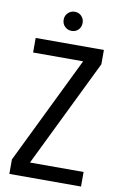

<svg xmlns="http://www.w3.org/2000/svg" viewBox="-94 -901 596 953"><g transform="rotate(10 204.0 -424.5)"><path d="M34.9 -687.3V-613.9H287L23.4 -73V0H384.6V-73.4H114.4L378.7 -615.3V-687.3ZM204.2 -752.7Q224.6 -752.7 238 -766.4Q251.4 -780.1 251.4 -801.1Q251.4 -821.4 237.9 -835.2Q224.3 -849 204.1 -849Q183.8 -849 169.9 -835.1Q155.9 -821.2 155.9 -801.3Q155.9 -780.1 169.9 -766.4Q183.9 -752.7 204.2 -752.7Z"/></g></svg>

Font: Secuela Black
Style: Regular
Weight: 900
Designer: Fernando Haro
Foundry: deFharo
Version: Version 1.704